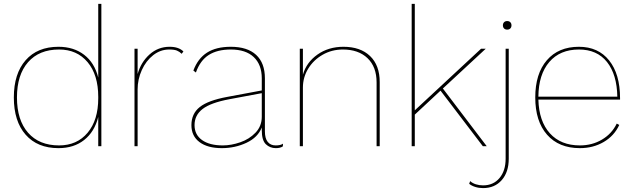

<svg xmlns="http://www.w3.org/2000/svg" viewBox="-20 -750 3249 985"><path d="M500 -730V0H484V-150Q465 -74 412 -32Q359 10 280 10Q172 10 111.5 -59Q51 -128 51 -250Q51 -372 111.5 -441Q172 -510 280 -510Q358 -510 411.5 -469Q465 -428 484 -352V-730ZM484 -246V-253Q484 -366 429.5 -431Q375 -496 283 -496Q181 -496 124 -431Q67 -366 67 -250Q67 -134 124 -69Q181 -4 283 -4Q375 -4 429.5 -69Q484 -134 484 -246Z M921 -486 912 -474Q901 -485 887.5 -490.5Q874 -496 848 -496Q803 -496 766 -467Q729 -438 707.5 -390.5Q686 -343 686 -291V0H670V-500H686V-370Q703 -431 747 -470.5Q791 -510 850 -510Q897 -510 921 -486Z M1432 -13 1431 1Q1418 10 1395 10Q1365 10 1344 -10Q1323 -30 1323 -82V-96Q1303 -45 1244.5 -17.5Q1186 10 1118 10Q1045 10 1003.5 -21Q962 -52 962 -108Q962 -167 1005 -201Q1048 -235 1146 -253L1323 -286V-348Q1323 -418 1282 -457Q1241 -496 1164 -496Q1095 -496 1051 -468Q1007 -440 985 -378L972 -388Q995 -450 1042 -480Q1089 -510 1164 -510Q1249 -510 1294 -468.5Q1339 -427 1339 -348V-76Q1339 -40 1353.5 -22Q1368 -4 1394 -4Q1420 -4 1432 -13ZM1323 -151V-272L1157 -241Q1061 -223 1019.5 -191Q978 -159 978 -108Q978 -59 1016.5 -31.5Q1055 -4 1123 -4Q1166 -4 1212.5 -20Q1259 -36 1291 -69.5Q1323 -103 1323 -151Z M1928 -329V0H1912V-327Q1912 -407 1865.5 -451.5Q1819 -496 1739 -496Q1682 -496 1635 -469Q1588 -442 1561 -397.5Q1534 -353 1534 -301V0H1518V-500H1534V-367Q1552 -430 1608.5 -470Q1665 -510 1742 -510Q1829 -510 1878.5 -462.5Q1928 -415 1928 -329Z M2240 -285 2108 -162V0H2092V-730H2108V-184L2448 -500H2472L2252 -296L2477 0H2457Z M2604 -620Q2604 -610 2598 -604Q2592 -598 2582 -598Q2572 -598 2566 -604Q2560 -610 2560 -620Q2560 -630 2566 -636Q2572 -642 2582 -642Q2592 -642 2598 -636Q2604 -630 2604 -620ZM2590 64Q2590 133 2554 174Q2518 215 2458 215Q2437 215 2418 209Q2399 203 2387 193L2392 179Q2404 190 2421.5 195.5Q2439 201 2458 201Q2511 201 2542.5 163.5Q2574 126 2574 64V-500H2590Z M3161 -239H2742Q2745 -128 2801 -66Q2857 -4 2955 -4Q3018 -4 3068.5 -34Q3119 -64 3144 -116L3157 -109Q3131 -53 3077 -21.5Q3023 10 2955 10Q2847 10 2786.5 -59Q2726 -128 2726 -250Q2726 -372 2785.5 -441Q2845 -510 2950 -510Q3049 -510 3105 -440Q3161 -370 3161 -246ZM2742 -254H3147Q3145 -368 3094 -432Q3043 -496 2950 -496Q2853 -496 2798 -432Q2743 -368 2742 -254Z"/></svg>

Font: Work Sans Thin
Style: Regular
Weight: 260
Designer: Wei Huang
Foundry: Wei Huang
Version: Version 1.500